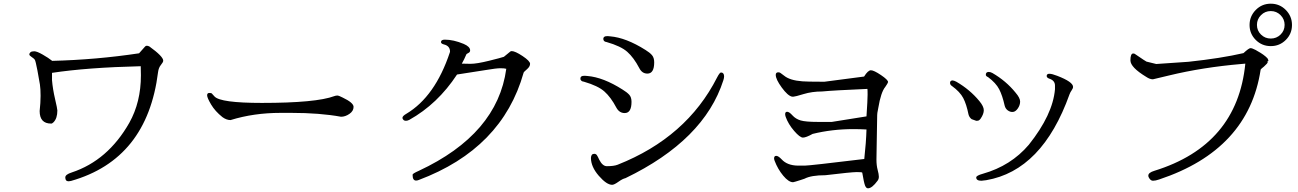

<svg xmlns="http://www.w3.org/2000/svg" viewBox="-20 -970 7040 1041"><path d="M195 -368Q200 -413 200 -450.5Q200 -488 196.5 -511.5Q193 -535 183 -587.5Q173 -640 168.5 -646.5Q164 -653 151.5 -661Q139 -669 139 -675Q139 -681 145 -686.5Q151 -692 165.5 -692Q180 -692 211.5 -674Q243 -656 263 -640Q502 -646 734 -681L766 -717Q770 -722 776 -722Q782 -722 790 -718Q865 -664 865 -641Q865 -633 852.5 -618Q840 -603 837 -579Q778 -106 365 11Q357 13 352 13Q334 13 334 -8Q334 -24 369 -35Q565 -100 681 -304Q744 -416 744 -562Q744 -588 743 -611Q453 -604 262 -575V-535Q266 -487 278.5 -433.5Q291 -380 291 -371Q291 -328 270 -307Q262 -299 257 -300Q195 -300 195 -368Z M1501 -358Q1356 -358 1230 -319Q1208 -319 1186 -335Q1146 -367 1124.5 -403.5Q1103 -440 1103 -453Q1103 -466 1114.5 -466Q1126 -466 1128.5 -463Q1131 -460 1143 -447Q1175 -412 1400 -412Q1694 -412 1793 -449Q1801 -452 1809 -452Q1817 -452 1838 -441Q1897 -413 1897 -390.5Q1897 -368 1874.5 -352.5Q1852 -337 1829 -337Q1714 -358 1560 -358Z M2725 -597Q2715 -600 2693 -600Q2671 -600 2615 -590.5Q2559 -581 2458 -566Q2353 -406 2199 -320Q2189 -315 2180.5 -315Q2172 -315 2167 -320.5Q2162 -326 2162 -331Q2162 -341 2183 -353Q2339 -446 2419 -686Q2420 -689 2420 -690Q2420 -721 2387 -729Q2371 -733 2371 -742Q2371 -755 2392 -755Q2439 -755 2494 -732Q2529 -717 2529 -697Q2529 -687 2519 -682.5Q2509 -678 2508 -674Q2497 -648 2484 -625Q2497 -624 2531 -624Q2565 -624 2631.5 -640.5Q2698 -657 2712 -662Q2745 -690 2748 -691.5Q2751 -693 2754 -693Q2773 -693 2813.5 -666Q2854 -639 2854 -624Q2854 -609 2837 -594.5Q2820 -580 2819 -576Q2703 -164 2250 6Q2242 9 2236 9Q2217 9 2217 -22V-23Q2217 -29 2251 -44Q2677 -243 2725 -597Z M3202 -136Q3211 -136 3216 -129Q3221 -122 3229 -104Q3247 -69 3270 -69H3271Q3309 -69 3329 -77Q3703 -225 3868 -550Q3882 -577 3889 -577Q3905 -577 3906 -557Q3906 -547 3902 -535Q3798 -210 3371 -4Q3356 -1 3333 15.5Q3310 32 3299 32Q3269 32 3226.5 -17Q3184 -66 3184 -114Q3185 -136 3202 -136ZM3527 -632Q3527 -571 3490 -571Q3461 -571 3446 -601Q3416 -658 3381 -689Q3346 -720 3269 -742Q3251 -744 3251 -760Q3252 -774 3271 -774Q3274 -774 3277 -774L3288 -773Q3374 -766 3480 -699Q3503 -685 3515 -671Q3527 -657 3527 -632ZM3404 -418Q3404 -357 3367 -357Q3338 -357 3322 -386Q3292 -443 3257 -474Q3222 -505 3146 -527Q3136 -528 3131.5 -533Q3127 -538 3127 -541V-545Q3127 -559 3147 -559Q3150 -559 3153 -559L3165 -558Q3251 -551 3356 -484Q3379 -470 3391.5 -456.5Q3404 -443 3404 -418Z M4177 -111Q4177 -125 4188.5 -125Q4200 -125 4218 -106Q4248 -73 4306 -72Q4318 -72 4343.5 -72Q4369 -72 4666 -108Q4676 -198 4678 -268Q4642 -270 4607 -270Q4492 -270 4386 -244Q4350 -224 4333.5 -224Q4317 -224 4285.5 -260.5Q4254 -297 4240 -336Q4237 -345 4237 -351Q4237 -364 4248 -364Q4259 -364 4276.5 -344.5Q4294 -325 4321 -317Q4348 -309 4415 -309H4490Q4584 -324 4678 -339Q4684 -429 4684 -456.5Q4684 -484 4683 -488Q4498 -480 4437 -474Q4383 -474 4337 -460Q4291 -446 4283 -446H4274Q4251 -451 4218.5 -495.5Q4186 -540 4186 -564Q4186 -578 4200 -578Q4207 -578 4211.5 -574.5Q4216 -571 4231 -560Q4262 -534 4331 -529Q4360 -527 4428 -527H4451Q4558 -541 4665 -555Q4686 -589 4702 -589Q4718 -589 4756.5 -563Q4795 -537 4795 -525Q4794 -519 4780 -499Q4756 -470 4742 -385Q4735 -351 4736 -346L4733 -167Q4732 -137 4732 -105Q4732 -73 4738.5 -49Q4745 -25 4745 -12Q4745 1 4738 10Q4708 51 4686 51Q4676 51 4670 35.5Q4664 20 4655 -34Q4654 -37 4625.5 -37Q4597 -37 4455 -20Q4378 -20 4342 -1L4321 6Q4287 17 4280 18Q4256 18 4226.5 -17.5Q4197 -53 4180 -98Q4177 -106 4177 -111Z M5297 -327Q5289 -316 5281.5 -315.5Q5274 -315 5273 -315L5248 -324Q5235 -334 5231 -350Q5220 -405 5202.5 -438.5Q5185 -472 5141 -504Q5131 -510 5131 -521Q5131 -532 5143 -534Q5152 -534 5165 -527Q5239 -484 5290 -422Q5314 -393 5314 -372.5Q5314 -352 5297 -327ZM5427 -398Q5415 -452 5397.5 -486Q5380 -520 5337 -552Q5327 -556 5325 -563Q5324 -580 5341 -580Q5350 -580 5361 -574Q5435 -531 5486 -468Q5511 -439 5511 -419.5Q5511 -400 5498.5 -382Q5486 -364 5471.5 -363Q5457 -362 5444 -371.5Q5431 -381 5427 -398ZM5301 10Q5273 10 5273 -8Q5273 -18 5309 -28Q5461 -71 5558 -185Q5688 -348 5700 -486V-506Q5700 -534 5668 -544Q5655 -549 5655 -558Q5655 -570 5669.5 -570Q5684 -570 5712 -559Q5798 -526 5798 -499Q5798 -491 5790.5 -480.5Q5783 -470 5779 -459Q5631 -45 5327 7Q5305 10 5301 10Z M6788.5 -753.5Q6755 -787 6755 -834.5Q6755 -882 6788.5 -916Q6822 -950 6870 -950Q6918 -950 6951.5 -916Q6985 -882 6985 -834.5Q6985 -787 6951.5 -753.5Q6918 -720 6870 -720Q6822 -720 6788.5 -753.5ZM6817 -888Q6795 -866 6795 -835Q6795 -804 6817 -782.5Q6839 -761 6870 -761Q6901 -761 6923 -782.5Q6945 -804 6945 -835Q6945 -866 6923 -888Q6901 -910 6870 -910Q6839 -910 6817 -888ZM6195 -553Q6109 -605 6109 -642.5Q6109 -680 6124 -680Q6131 -680 6134 -677Q6194 -636 6196 -636Q6223 -629 6249 -623L6424 -635Q6601 -654 6722 -682Q6751 -709 6760 -709Q6769 -709 6788 -699L6798 -693Q6833 -674 6852 -654Q6857 -645 6857 -641.5Q6857 -638 6855 -638H6851Q6853 -637 6853 -632Q6853 -627 6833 -609L6822 -600Q6815 -594 6815 -592Q6749 -158 6265 3Q6245 10 6231 10Q6217 10 6207 -11Q6206 -13 6206 -18Q6206 -34 6239 -44Q6688 -183 6732 -625L6710 -623Q6501 -605 6319 -561L6231 -540Q6214 -540 6195 -553Z"/></svg>

Font: Sawarabi Mincho
Style: Regular
Weight: 400
Version: Version 1.00